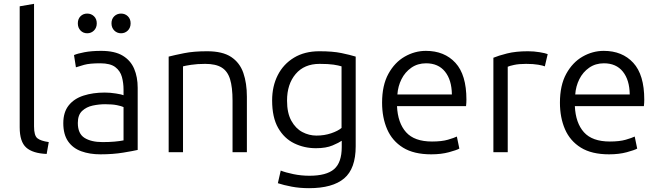

<svg xmlns="http://www.w3.org/2000/svg" viewBox="-20 -796 3446 1004"><path d="M224 9Q151 6 117 -24.5Q83 -55 83 -130V-763L158 -776V-135Q158 -87 175.5 -73Q193 -59 235 -53Z M505 11Q449 11 405 -5Q361 -21 336 -57Q311 -93 311 -152Q311 -209 339 -244.5Q367 -280 416.5 -296Q466 -312 528 -312Q556 -312 587 -307Q618 -302 626 -298V-328Q626 -362 617.5 -393.5Q609 -425 583 -445Q557 -465 504 -465Q449 -465 420 -457Q391 -449 377 -444L367 -508Q385 -516 422 -523Q459 -530 509 -530Q580 -530 621.5 -505Q663 -480 681.5 -436.5Q700 -393 700 -337V-12Q679 -7 625 2Q571 11 505 11ZM516 -53Q551 -53 579 -55.5Q607 -58 626 -62V-236Q616 -241 592 -246Q568 -251 530 -251Q498 -251 465 -244Q432 -237 409.5 -216Q387 -195 387 -153Q387 -97 422 -75Q457 -53 516 -53ZM613 -622Q592 -622 577.5 -636.5Q563 -651 563 -674Q563 -697 577.5 -711Q592 -725 613 -725Q634 -725 648.5 -711Q663 -697 663 -674Q663 -651 648.5 -636.5Q634 -622 613 -622ZM436 -622Q415 -622 401 -636.5Q387 -651 387 -674Q387 -697 401 -711Q415 -725 436 -725Q457 -725 471.5 -711Q486 -697 486 -674Q486 -651 471.5 -636.5Q457 -622 436 -622Z M862 0V-500Q893 -508 943 -518Q993 -528 1063 -528Q1144 -528 1189 -498Q1234 -468 1252.5 -414.5Q1271 -361 1271 -290V0H1196V-269Q1196 -340 1183 -382Q1170 -424 1139 -443Q1108 -462 1053 -462Q1011 -462 979 -457Q947 -452 937 -449V0Z M1596 188Q1547 188 1505 180Q1463 172 1433 162L1448 96Q1473 106 1514 114.5Q1555 123 1598 123Q1687 123 1727 88.5Q1767 54 1767 -27V-60Q1753 -50 1719 -35.5Q1685 -21 1632 -21Q1571 -21 1518.5 -46.5Q1466 -72 1434.5 -127Q1403 -182 1403 -271Q1403 -345 1432.5 -403Q1462 -461 1517.5 -494.5Q1573 -528 1650 -528Q1720 -528 1765.5 -518.5Q1811 -509 1840 -500V-31Q1840 86 1779.5 137Q1719 188 1596 188ZM1635 -87Q1676 -87 1711.5 -99Q1747 -111 1766 -127V-449Q1750 -454 1724 -458Q1698 -462 1651 -462Q1571 -462 1526 -409Q1481 -356 1481 -270Q1481 -205 1503.5 -164.5Q1526 -124 1561 -105.5Q1596 -87 1635 -87Z M2235 11Q2144 11 2087.5 -24Q2031 -59 2004.5 -120Q1978 -181 1978 -259Q1978 -350 2011 -410Q2044 -470 2096.5 -500Q2149 -530 2207 -530Q2304 -530 2361.5 -467.5Q2419 -405 2419 -275Q2419 -268 2418.5 -258.5Q2418 -249 2417 -241H2056Q2060 -153 2103.5 -104.5Q2147 -56 2239 -56Q2290 -56 2322.5 -65.5Q2355 -75 2369 -82L2382 -19Q2368 -11 2327.5 0Q2287 11 2235 11ZM2058 -302H2343Q2342 -378 2307 -421.5Q2272 -465 2208 -465Q2164 -465 2131 -442Q2098 -419 2079.5 -382Q2061 -345 2058 -302Z M2560 0V-494Q2586 -505 2631.5 -516.5Q2677 -528 2741 -528Q2772 -528 2802 -523Q2832 -518 2844 -513L2829 -449Q2820 -453 2795 -457.5Q2770 -462 2731 -462Q2693 -462 2668 -456.5Q2643 -451 2635 -447V0Z M3165 11Q3074 11 3017.5 -24Q2961 -59 2934.5 -120Q2908 -181 2908 -259Q2908 -350 2941 -410Q2974 -470 3026.5 -500Q3079 -530 3137 -530Q3234 -530 3291.5 -467.5Q3349 -405 3349 -275Q3349 -268 3348.5 -258.5Q3348 -249 3347 -241H2986Q2990 -153 3033.5 -104.5Q3077 -56 3169 -56Q3220 -56 3252.5 -65.5Q3285 -75 3299 -82L3312 -19Q3298 -11 3257.5 0Q3217 11 3165 11ZM2988 -302H3273Q3272 -378 3237 -421.5Q3202 -465 3138 -465Q3094 -465 3061 -442Q3028 -419 3009.5 -382Q2991 -345 2988 -302Z"/></svg>

Font: Ubuntu Sans
Style: Regular
Weight: 400
Designer: Dalton Maag Ltd
Foundry: Dalton Maag Ltd
Version: Version 1.006; ttfautohint (v1.8.4.7-5d5b)